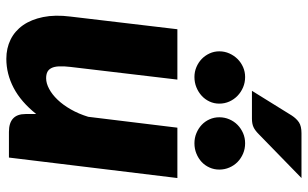

<svg xmlns="http://www.w3.org/2000/svg" viewBox="-198 -742 948 591"><g transform="rotate(90 275.5 -446.0)"><path d="M24.5 0ZM224.5 -518.5 185.5 -189.5Q183 -168.5 183.8 -154Q184.5 -139.5 189 -130.8Q193.5 -122 201.2 -118.2Q209 -114.5 220.5 -114.5Q236 -114.5 253.2 -123.8Q270.5 -133 286.5 -149.8Q302.5 -166.5 316.2 -190.5Q330 -214.5 339 -244L372.5 -518.5H527.5L464.5 0H385.5Q330.5 0 330.5 -51V-84Q293 -37 250 -14.5Q207 8 160.5 8Q128 8 101.5 -5Q75 -18 57.2 -43.2Q39.5 -68.5 32 -105.2Q24.5 -142 30.5 -189.5L69.5 -518.5ZM527.5 -900.5 392.5 -769Q381 -757.5 370.8 -752.8Q360.5 -748 344.5 -748H259L335 -870.5Q344.5 -885 356.2 -892.8Q368 -900.5 389.5 -900.5ZM298.5 -647.5Q298.5 -631.5 292 -617.5Q285.5 -603.5 274.2 -593.2Q263 -583 248.2 -577Q233.5 -571 216.5 -571Q200.5 -571 186.2 -577Q172 -583 161.2 -593.2Q150.5 -603.5 144 -617.5Q137.5 -631.5 137.5 -647.5Q137.5 -664 144 -678.5Q150.5 -693 161.2 -703.8Q172 -714.5 186.2 -720.8Q200.5 -727 216.5 -727Q233.5 -727 248.2 -720.8Q263 -714.5 274.2 -703.8Q285.5 -693 292 -678.5Q298.5 -664 298.5 -647.5ZM501.5 -647.5Q501.5 -631.5 495.2 -617.5Q489 -603.5 478 -593.2Q467 -583 452.2 -577Q437.5 -571 420.5 -571Q404 -571 389.5 -577Q375 -583 364 -593.2Q353 -603.5 346.8 -617.5Q340.5 -631.5 340.5 -647.5Q340.5 -664 346.8 -678.5Q353 -693 364 -703.8Q375 -714.5 389.5 -720.8Q404 -727 420.5 -727Q437.5 -727 452.2 -720.8Q467 -714.5 478 -703.8Q489 -693 495.2 -678.5Q501.5 -664 501.5 -647.5Z"/></g></svg>

Font: Lato Black
Style: Italic
Weight: 900
Italic angle: -7°
Designer: Lukasz Dziedzic
Foundry: tyPoland Lukasz Dziedzic
Version: Version 2.007; 2014-02-27